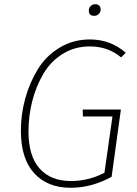

<svg xmlns="http://www.w3.org/2000/svg" viewBox="-20 -880 648 910"><path d="M426 -805Q401 -805 401 -830Q401 -842 409.5 -851Q418 -860 432 -860Q443 -860 450 -853.5Q457 -847 457 -836Q457 -823 448.5 -814Q440 -805 426 -805ZM406 -693Q504 -693 576 -630L554 -608Q492 -660 406 -660Q334 -660 277 -624.5Q220 -589 185.5 -530Q151 -471 133 -401Q115 -331 115 -257Q115 -140 168 -81Q221 -22 316 -22Q399 -22 475 -61L513 -328H373L372 -361H553L509 -42Q414 10 315 10Q205 10 142 -59Q79 -128 79 -260Q79 -339 100 -414.5Q121 -490 160 -553Q199 -616 263 -654.5Q327 -693 406 -693Z"/></svg>

Font: Fira Sans UltraLight
Style: Italic
Weight: 200
Italic angle: -8°
Designer: Carrois Corporate & Edenspiekermann AG
Foundry: Carrois Corporate GbR & Edenspiekermann AG
Version: Version 4.203;PS 004.203;hotconv 1.0.88;makeotf.lib2.5.64775